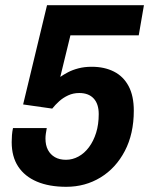

<svg xmlns="http://www.w3.org/2000/svg" viewBox="-20 -707 577 739"><path d="M235 12Q169 12 122 -8Q75 -28 50 -66Q25 -104 25 -160Q25 -173 26 -186.5Q27 -200 30 -214H160Q158 -203 156.5 -193Q155 -183 155 -174Q155 -148 164.5 -130Q174 -112 191.5 -102Q209 -92 234 -92Q259 -92 282 -104.5Q305 -117 322.5 -140.5Q340 -164 350 -196Q360 -228 360 -268Q360 -307 340.5 -328Q321 -349 285 -349Q262 -349 242.5 -340Q223 -331 208 -317.5Q193 -304 181 -289L69 -305L161 -687H534L514 -571H251L212 -411Q225 -420 242 -429Q259 -438 282 -444Q305 -450 333 -450Q382 -450 418.5 -431.5Q455 -413 475 -375.5Q495 -338 495 -281Q495 -192 460.5 -126Q426 -60 367 -24Q308 12 235 12Z"/></svg>

Font: Archivo SemiCondensed
Style: Bold Italic
Weight: 700
Width: 4
Italic angle: -10°
Designer: Hector Gatti
Foundry: Omnibus-Type
Version: Version 2.001